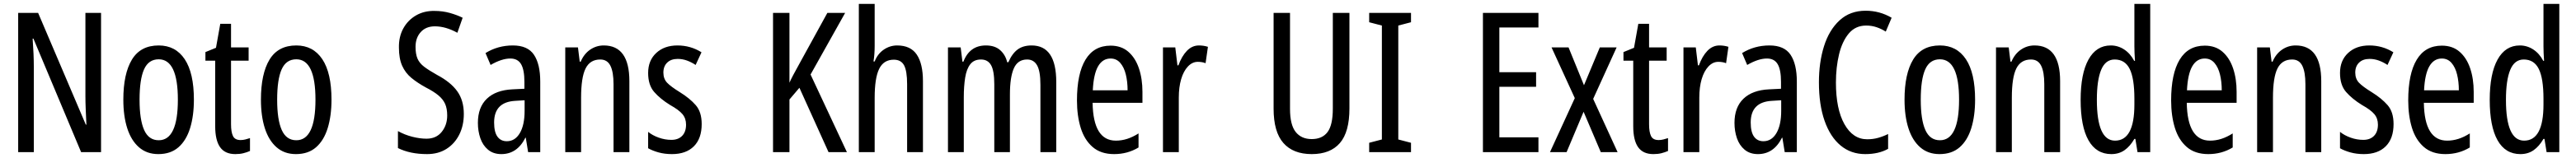

<svg xmlns="http://www.w3.org/2000/svg" viewBox="-20 -780 13178 810"><path d="M497 0H395L151 -582H147Q153 -500 153 -438V0H73V-714H175L419 -141H422Q420 -185 418.5 -221.5Q417 -258 417 -286V-714H497Z M972 -269Q972 -186 952.5 -123Q933 -60 893 -25Q853 10 790 10Q731 10 691 -25Q651 -60 631 -122.5Q611 -185 611 -269Q611 -402 655 -474.5Q699 -547 792 -547Q878 -547 925 -476.5Q972 -406 972 -269ZM694 -269Q694 -166 717.5 -113.5Q741 -61 792 -61Q890 -61 890 -269Q890 -476 792 -476Q740 -476 717 -424.5Q694 -373 694 -269Z M1211 -62Q1223 -62 1235 -65Q1247 -68 1259 -72V-6Q1243 1 1225 5.5Q1207 10 1184 10Q1131 10 1106 -25.5Q1081 -61 1081 -133V-469H1031V-513L1085 -535L1107 -658H1162V-537H1252V-469H1162V-143Q1162 -103 1172 -82.5Q1182 -62 1211 -62Z M1676 -269Q1676 -186 1656.5 -123Q1637 -60 1597 -25Q1557 10 1494 10Q1435 10 1395 -25Q1355 -60 1335 -122.5Q1315 -185 1315 -269Q1315 -402 1359 -474.5Q1403 -547 1496 -547Q1582 -547 1629 -476.5Q1676 -406 1676 -269ZM1398 -269Q1398 -166 1421.5 -113.5Q1445 -61 1496 -61Q1594 -61 1594 -269Q1594 -476 1496 -476Q1444 -476 1421 -424.5Q1398 -373 1398 -269Z M2353 -196Q2353 -136 2329.5 -89.5Q2306 -43 2264 -16.5Q2222 10 2165 10Q2078 10 2016 -21V-108Q2050 -89 2089 -79Q2128 -69 2162 -69Q2212 -69 2240 -104Q2268 -139 2268 -188Q2268 -223 2257.5 -247Q2247 -271 2223 -291Q2199 -311 2158 -332Q2116 -355 2085 -380.5Q2054 -406 2037.5 -443Q2021 -480 2021 -536Q2020 -592 2043.5 -634.5Q2067 -677 2108.5 -701Q2150 -725 2203 -724Q2245 -724 2282 -713.5Q2319 -703 2347 -689L2320 -612Q2260 -645 2205 -645Q2159 -645 2132.5 -615.5Q2106 -586 2106 -540Q2106 -503 2116 -479.5Q2126 -456 2150.5 -437.5Q2175 -419 2216 -396Q2286 -359 2319.5 -312Q2353 -265 2353 -196Z M2604 -547Q2680 -547 2712 -499Q2744 -451 2744 -362V0H2682L2670 -74H2668Q2626 10 2545 10Q2504 10 2477 -12.5Q2450 -35 2437.5 -71.5Q2425 -108 2425 -150Q2425 -230 2471 -274Q2517 -318 2602 -322L2663 -325V-360Q2663 -422 2646 -451Q2629 -480 2591 -480Q2547 -480 2490 -447L2464 -508Q2527 -547 2604 -547ZM2616 -263Q2508 -257 2508 -152Q2508 -103 2525 -79.5Q2542 -56 2573 -56Q2615 -56 2639.5 -97.5Q2664 -139 2664 -212V-266Z M3069 -547Q3200 -547 3200 -364V0H3119V-348Q3119 -411 3103 -443Q3087 -475 3051 -475Q2999 -475 2976 -429Q2953 -383 2953 -279V0H2872V-537H2937L2946 -464H2951Q2968 -504 2999.5 -525.5Q3031 -547 3069 -547Z M3570 -144Q3570 -70 3530 -30Q3490 10 3418 10Q3381 10 3350 1.5Q3319 -7 3296 -20V-104Q3318 -86 3350 -74.5Q3382 -63 3415 -63Q3450 -63 3470 -83.5Q3490 -104 3490 -141Q3490 -173 3471.5 -195Q3453 -217 3408 -242Q3358 -273 3327 -308.5Q3296 -344 3296 -406Q3296 -470 3337.5 -508.5Q3379 -547 3446 -547Q3513 -547 3569 -512L3539 -447Q3518 -461 3495 -469.5Q3472 -478 3447 -478Q3413 -478 3393.5 -459Q3374 -440 3374 -408Q3374 -376 3393 -356Q3412 -336 3459 -307Q3509 -276 3539.5 -241Q3570 -206 3570 -144Z M4313 0H4219L4070 -330L4019 -270V0H3935V-714H4019V-356Q4030 -382 4073 -459L4213 -714H4304L4127 -398Z M4455 -545Q4455 -501 4449 -465H4455Q4470 -504 4501.5 -525.5Q4533 -547 4570 -547Q4639 -547 4670.5 -500Q4702 -453 4702 -364V0H4621V-348Q4621 -416 4605.5 -445Q4590 -474 4553 -474Q4501 -474 4478 -427Q4455 -380 4455 -279V0H4374V-760H4455Z M5258 -547Q5384 -547 5384 -360V0H5303V-345Q5303 -415 5286 -445Q5269 -475 5235 -475Q5187 -475 5167 -429.5Q5147 -384 5147 -296V0H5067V-348Q5067 -417 5050.5 -446Q5034 -475 4999 -475Q4963 -475 4944 -450.5Q4925 -426 4918 -382Q4911 -338 4911 -281V0H4830V-537H4895L4904 -464H4909Q4941 -547 5024 -547Q5070 -547 5097 -523Q5124 -499 5133 -461H5139Q5158 -505 5186 -526Q5214 -547 5258 -547Z M5662 -546Q5717 -546 5753 -514.5Q5789 -483 5807 -429.5Q5825 -376 5825 -309V-253H5570Q5573 -59 5689 -59Q5718 -59 5746.5 -68Q5775 -77 5805 -96V-24Q5749 10 5680 10Q5612 10 5570 -26.5Q5528 -63 5509 -125Q5490 -187 5490 -265Q5490 -402 5533.5 -474Q5577 -546 5662 -546ZM5662 -480Q5621 -480 5598 -440Q5575 -400 5571 -317H5749Q5749 -361 5740 -398Q5731 -435 5711.5 -457.5Q5692 -480 5662 -480Z M6114 -547Q6138 -547 6160 -540L6148 -456Q6131 -463 6108 -463Q6080 -463 6057.5 -439Q6035 -415 6023 -374Q6011 -333 6011 -280V0H5930V-537H5993L6004 -445H6009Q6026 -492 6052.5 -519.5Q6079 -547 6114 -547Z M6884 -224Q6884 -103 6835 -46.5Q6786 10 6691 10Q6596 10 6546 -47Q6496 -104 6496 -223V-714H6580V-222Q6580 -140 6609 -103.5Q6638 -67 6691 -67Q6745 -67 6772 -103Q6799 -139 6799 -223V-714H6884Z M7199 0H6985V-48L7050 -65V-649L6985 -666V-714H7199V-666L7134 -649V-65L7199 -48Z M7851 0H7567V-714H7851V-639H7651V-410H7839V-335H7651V-76H7851Z M8037 -277 7918 -537H8005L8084 -343L8165 -537H8251L8131 -273L8256 0H8170L8082 -207L7995 0H7910Z M8466 -62Q8478 -62 8490 -65Q8502 -68 8514 -72V-6Q8498 1 8480 5.5Q8462 10 8439 10Q8386 10 8361 -25.5Q8336 -61 8336 -133V-469H8286V-513L8340 -535L8362 -658H8417V-537H8507V-469H8417V-143Q8417 -103 8427 -82.5Q8437 -62 8466 -62Z M8777 -547Q8801 -547 8823 -540L8811 -456Q8794 -463 8771 -463Q8743 -463 8720.5 -439Q8698 -415 8686 -374Q8674 -333 8674 -280V0H8593V-537H8656L8667 -445H8672Q8689 -492 8715.5 -519.5Q8742 -547 8777 -547Z M9033 -547Q9109 -547 9141 -499Q9173 -451 9173 -362V0H9111L9099 -74H9097Q9055 10 8974 10Q8933 10 8906 -12.5Q8879 -35 8866.5 -71.5Q8854 -108 8854 -150Q8854 -230 8900 -274Q8946 -318 9031 -322L9092 -325V-360Q9092 -422 9075 -451Q9058 -480 9020 -480Q8976 -480 8919 -447L8893 -508Q8956 -547 9033 -547ZM9045 -263Q8937 -257 8937 -152Q8937 -103 8954 -79.5Q8971 -56 9002 -56Q9044 -56 9068.5 -97.5Q9093 -139 9093 -212V-266Z M9528 -649Q9473 -649 9439 -608.5Q9405 -568 9389 -501.5Q9373 -435 9373 -357Q9373 -221 9416.5 -143.5Q9460 -66 9533 -66Q9563 -66 9589.5 -73.5Q9616 -81 9640 -93V-17Q9592 10 9523 10Q9450 10 9397 -34Q9344 -78 9315 -160.5Q9286 -243 9286 -358Q9286 -460 9312 -543Q9338 -626 9391.5 -675.5Q9445 -725 9525 -725Q9597 -725 9658 -689L9628 -618Q9606 -632 9581 -640.5Q9556 -649 9528 -649Z M10085 -269Q10085 -186 10065.5 -123Q10046 -60 10006 -25Q9966 10 9903 10Q9844 10 9804 -25Q9764 -60 9744 -122.5Q9724 -185 9724 -269Q9724 -402 9768 -474.5Q9812 -547 9905 -547Q9991 -547 10038 -476.5Q10085 -406 10085 -269ZM9807 -269Q9807 -166 9830.5 -113.5Q9854 -61 9905 -61Q10003 -61 10003 -269Q10003 -476 9905 -476Q9853 -476 9830 -424.5Q9807 -373 9807 -269Z M10389 -547Q10520 -547 10520 -364V0H10439V-348Q10439 -411 10423 -443Q10407 -475 10371 -475Q10319 -475 10296 -429Q10273 -383 10273 -279V0H10192V-537H10257L10266 -464H10271Q10288 -504 10319.5 -525.5Q10351 -547 10389 -547Z M10782 10Q10705 10 10665 -61Q10625 -132 10625 -268Q10625 -402 10665 -474.5Q10705 -547 10779 -547Q10816 -547 10847.5 -526.5Q10879 -506 10899 -468H10903Q10900 -513 10900 -542V-760H10981V0H10916L10905 -68H10900Q10878 -30 10849.5 -10Q10821 10 10782 10ZM10801 -59Q10900 -59 10900 -244V-274Q10900 -378 10876 -426.5Q10852 -475 10799 -475Q10752 -475 10730 -422Q10708 -369 10708 -268Q10708 -59 10801 -59Z M11260 -546Q11315 -546 11351 -514.5Q11387 -483 11405 -429.5Q11423 -376 11423 -309V-253H11168Q11171 -59 11287 -59Q11316 -59 11344.5 -68Q11373 -77 11403 -96V-24Q11347 10 11278 10Q11210 10 11168 -26.5Q11126 -63 11107 -125Q11088 -187 11088 -265Q11088 -402 11131.5 -474Q11175 -546 11260 -546ZM11260 -480Q11219 -480 11196 -440Q11173 -400 11169 -317H11347Q11347 -361 11338 -398Q11329 -435 11309.5 -457.5Q11290 -480 11260 -480Z M11725 -547Q11856 -547 11856 -364V0H11775V-348Q11775 -411 11759 -443Q11743 -475 11707 -475Q11655 -475 11632 -429Q11609 -383 11609 -279V0H11528V-537H11593L11602 -464H11607Q11624 -504 11655.5 -525.5Q11687 -547 11725 -547Z M12226 -144Q12226 -70 12186 -30Q12146 10 12074 10Q12037 10 12006 1.5Q11975 -7 11952 -20V-104Q11974 -86 12006 -74.5Q12038 -63 12071 -63Q12106 -63 12126 -83.5Q12146 -104 12146 -141Q12146 -173 12127.5 -195Q12109 -217 12064 -242Q12014 -273 11983 -308.5Q11952 -344 11952 -406Q11952 -470 11993.5 -508.5Q12035 -547 12102 -547Q12169 -547 12225 -512L12195 -447Q12174 -461 12151 -469.5Q12128 -478 12103 -478Q12069 -478 12049.5 -459Q12030 -440 12030 -408Q12030 -376 12049 -356Q12068 -336 12115 -307Q12165 -276 12195.5 -241Q12226 -206 12226 -144Z M12473 -546Q12528 -546 12564 -514.5Q12600 -483 12618 -429.5Q12636 -376 12636 -309V-253H12381Q12384 -59 12500 -59Q12529 -59 12557.5 -68Q12586 -77 12616 -96V-24Q12560 10 12491 10Q12423 10 12381 -26.5Q12339 -63 12320 -125Q12301 -187 12301 -265Q12301 -402 12344.5 -474Q12388 -546 12473 -546ZM12473 -480Q12432 -480 12409 -440Q12386 -400 12382 -317H12560Q12560 -361 12551 -398Q12542 -435 12522.5 -457.5Q12503 -480 12473 -480Z M12875 10Q12798 10 12758 -61Q12718 -132 12718 -268Q12718 -402 12758 -474.5Q12798 -547 12872 -547Q12909 -547 12940.5 -526.5Q12972 -506 12992 -468H12996Q12993 -513 12993 -542V-760H13074V0H13009L12998 -68H12993Q12971 -30 12942.5 -10Q12914 10 12875 10ZM12894 -59Q12993 -59 12993 -244V-274Q12993 -378 12969 -426.5Q12945 -475 12892 -475Q12845 -475 12823 -422Q12801 -369 12801 -268Q12801 -59 12894 -59Z"/></svg>

Font: Noto Sans Khmer UI ExtraCondensed
Style: Regular
Weight: 400
Width: 2
Designer: Danh Hong and the Monotype Design Team
Foundry: Monotype Imaging Inc.
Version: Version 2.002; ttfautohint (v1.8.4.7-5d5b)